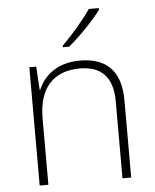

<svg xmlns="http://www.w3.org/2000/svg" viewBox="-54 -812 690 857"><g transform="rotate(-5 291.0 -383.0)"><path d="M421 -758V-766H376C348 -723 287 -653 246 -613V-606H274C326 -648 388 -715 421 -758ZM316 -540C213 -540 154 -486 129 -426H126L120 -530H89V0H128V-297C128 -437 197 -505 313 -505C407 -505 460 -455 460 -345V0H499V-347C499 -479 433 -540 316 -540Z"/></g></svg>

Font: Noto Sans Tamil ExtraLight
Style: Regular
Weight: 200
Designer: Jelle Bosma - Monotype Design Team
Foundry: Monotype Imaging Inc.
Version: Version 2.004